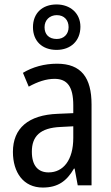

<svg xmlns="http://www.w3.org/2000/svg" viewBox="-20 -832 500 862"><path d="M234 -608C298 -608 341 -649 341 -712C341 -773 295 -812 234 -812C169 -812 128 -772 128 -710C128 -648 169 -608 234 -608ZM235 -657C199 -657 180 -678 180 -710C180 -742 203 -764 235 -764C268 -764 288 -742 288 -710C288 -678 266 -657 235 -657ZM236 -546C179 -546 126 -531 83 -505L109 -443C149 -465 187 -478 225 -478C282 -478 309 -443 309 -359V-324L239 -321C107 -316 38 -256 38 -150C38 -58 85 10 172 10C239 10 279 -18 312 -75H315L329 0H391V-363C391 -483 345 -546 236 -546ZM252 -262 309 -265V-213C309 -113 264 -58 198 -58C152 -58 123 -87 123 -151C123 -220 160 -258 252 -262Z"/></svg>

Font: Noto Sans Lao Looped Condensed
Style: Regular
Weight: 400
Width: 3
Designer: Mark Frömberg, Ben Mitchell
Foundry: The Fontpad Ltd
Version: Version 1.002